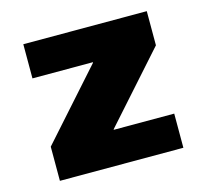

<svg xmlns="http://www.w3.org/2000/svg" viewBox="-82 -613 759 706"><g transform="rotate(-15 298.0 -260.0)"><path d="M303 -130H533V0H63V-130L293 -388V-390H63V-520H533V-390L303 -132Z"/></g></svg>

Font: Mplus 1p Black
Style: Regular
Weight: 900
Version: Version 1.061